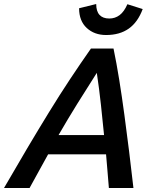

<svg xmlns="http://www.w3.org/2000/svg" viewBox="-60 -934 766 954"><path d="M-40 0Q20 -104 75.5 -197.5Q131 -291 183.5 -376.5Q236 -462 288 -540.5Q340 -619 392 -693H504Q519 -621 532.5 -537Q546 -453 558 -363.5Q570 -274 581.5 -182Q593 -90 603 0H481Q478 -43 474 -84.5Q470 -126 467 -167H179Q157 -126 133.5 -84.5Q110 -43 87 0ZM231 -263H457Q450 -335 441.5 -413.5Q433 -492 421 -572Q371 -494 323.5 -417.5Q276 -341 231 -263ZM467 -760Q409 -760 371 -795Q333 -830 333 -893L418 -914Q418 -878 434.5 -860Q451 -842 483 -842Q512 -842 534.5 -859Q557 -876 573 -913L649 -889Q625 -824 580 -792Q535 -760 467 -760Z"/></svg>

Font: Ubuntu Sans SemiBold
Style: Italic
Weight: 600
Italic angle: -13.5°
Designer: Dalton Maag Ltd
Foundry: Dalton Maag Ltd
Version: Version 1.006